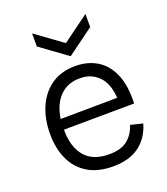

<svg xmlns="http://www.w3.org/2000/svg" viewBox="-140 -853 840 964"><g transform="rotate(-20 280.0 -371.5)"><path d="M299 12Q219 12 165 -20.5Q111 -53 83.5 -112Q56 -171 56 -249Q56 -329 83.5 -392Q111 -455 163.5 -491Q216 -527 291 -527Q356 -527 405.5 -497.5Q455 -468 482 -406.5Q509 -345 505 -249L129 -246Q129 -153 172 -102.5Q215 -52 301 -52Q366 -52 400.5 -80.5Q435 -109 449 -155L514 -139Q493 -67 439.5 -27.5Q386 12 299 12ZM291 -461Q227 -462 185 -420Q143 -378 132 -302L435 -305Q430 -383 390.5 -422.5Q351 -462 291 -461ZM144 -755 287 -651 429 -755V-685L287 -581L144 -685Z"/></g></svg>

Font: Bricolage Grotesque 12pt Light
Style: Regular
Weight: 300
Designer: Mathieu Triay
Foundry: Atelier Triay
Version: Version 1.001; ttfautohint (v1.8.4.7-5d5b);gftools[0.9.33.de